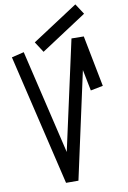

<svg xmlns="http://www.w3.org/2000/svg" viewBox="-203 -1555 1099 1646"><g transform="rotate(-15 347.0 -732.5)"><path d="M277.3 1Q241.2 -2 169.9 -8.8Q113.3 -395.5 0 -1168Q36.1 -1173.8 109.4 -1184.6Q154.3 -877 244.1 -262.7Q340.8 -572.3 535.2 -1192.4Q570.3 -1188.5 641.6 -1181.6Q657.2 -1031.2 689.5 -730.5Q652.3 -726.6 580.1 -718.8Q573.2 -780.3 559.6 -905.3Q465.8 -603.5 277.3 1ZM642.6 -1465.8Q660.2 -1433.6 694.3 -1369.1Q554.7 -1293.9 274.4 -1143.6Q257.8 -1175.8 222.7 -1241.2Q362.3 -1315.4 642.6 -1465.8Z"/></g></svg>

Font: Hector
Style: bold
Weight: 400
Designer: Cristian Lopez
Version: Version 1.0